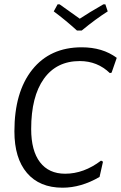

<svg xmlns="http://www.w3.org/2000/svg" viewBox="-20 -866 563 893"><path d="M470 -846 481 -813Q427 -779 360 -724H338Q284 -773 230 -813L248 -846H257Q307 -811 351 -779Q393 -807 461 -846ZM360 -646Q457 -646 523 -597L499 -528L491 -526Q433 -582 351 -582Q243 -582 184 -499.5Q125 -417 125 -266Q125 -165 166 -111.5Q207 -58 283 -58Q370 -58 450 -119L459 -114L443 -43Q357 7 271 7Q164 7 105.5 -61.5Q47 -130 47 -255Q47 -438 130 -542Q213 -646 360 -646Z"/></svg>

Font: Alegreya Sans
Style: Italic
Weight: 400
Italic angle: -7°
Designer: Juan Pablo del Peral
Foundry: Huerta Tipografica
Version: Version 2.007